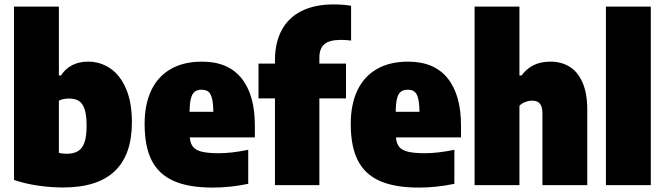

<svg xmlns="http://www.w3.org/2000/svg" viewBox="-20 -838 3010 869"><path d="M43.5 -23.5V-808H246.5V-496.5H256Q275.5 -527 306.8 -543Q338 -559 378.5 -559Q433.5 -559 478.5 -528.8Q523.5 -498.5 550.2 -437Q577 -375.5 577 -285Q577 10.5 266 10.5Q208.5 10.5 150 1.8Q91.5 -7 43.5 -23.5ZM372 -268Q372 -316.5 363 -343.5Q354 -370.5 336.8 -381.2Q319.5 -392 292.5 -392Q266 -392 246.5 -382.5V-146Q263.5 -142 281.5 -142Q313 -142 332.8 -153.8Q352.5 -165.5 362.2 -193Q372 -220.5 372 -268Z M1133.5 -216H839Q841.5 -188 854 -173Q866.5 -158 894 -151.2Q921.5 -144.5 971 -144.5Q1027.5 -144.5 1103.5 -160V-6Q1021.5 11 943 11Q833.5 11 765.8 -19.2Q698 -49.5 666.2 -112.5Q634.5 -175.5 634.5 -277Q634.5 -365 664.2 -428.2Q694 -491.5 752.2 -525.2Q810.5 -559 894.5 -559Q1012.5 -559 1073 -483.8Q1133.5 -408.5 1133.5 -270ZM838 -332H945.5Q945 -371 939.5 -392.8Q934 -414.5 922.8 -423.2Q911.5 -432 892.5 -432Q873 -432 861.5 -423.2Q850 -414.5 844.2 -393Q838.5 -371.5 838 -332Z M1425.5 -577V-550H1546V-392.5H1425.5V0H1224.5V-392.5H1150V-550H1224.5V-565.5Q1224.5 -644.5 1254.8 -701.2Q1285 -758 1344.5 -788Q1404 -818 1490.5 -818Q1531.5 -818 1569 -812V-654.5Q1543.5 -657.5 1523.5 -657.5Q1471 -657.5 1448.2 -638Q1425.5 -618.5 1425.5 -577Z M2066.5 -216H1772Q1774.5 -188 1787 -173Q1799.5 -158 1827 -151.2Q1854.5 -144.5 1904 -144.5Q1960.5 -144.5 2036.5 -160V-6Q1954.5 11 1876 11Q1766.5 11 1698.8 -19.2Q1631 -49.5 1599.2 -112.5Q1567.5 -175.5 1567.5 -277Q1567.5 -365 1597.2 -428.2Q1627 -491.5 1685.2 -525.2Q1743.5 -559 1827.5 -559Q1945.5 -559 2006 -483.8Q2066.5 -408.5 2066.5 -270ZM1771 -332H1878.5Q1878 -371 1872.5 -392.8Q1867 -414.5 1855.8 -423.2Q1844.5 -432 1825.5 -432Q1806 -432 1794.5 -423.2Q1783 -414.5 1777.2 -393Q1771.5 -371.5 1771 -332Z M2128 -808H2331V-496.5H2340.5Q2363 -527 2395 -543Q2427 -559 2472 -559Q2519.5 -559 2556.8 -536.8Q2594 -514.5 2616 -465.8Q2638 -417 2638 -341.5V0H2435V-324.5Q2435 -356 2423.2 -369.2Q2411.5 -382.5 2389 -382.5Q2373 -382.5 2357 -376.2Q2341 -370 2331 -359.5V0H2128Z M2722.5 0V-808H2925.5V0Z"/></svg>

Font: Encode Sans Semi Condensed Black
Style: Regular
Weight: 900
Width: 4
Designer: Multiple Designers
Foundry: Impallari Type
Version: Version 2.000